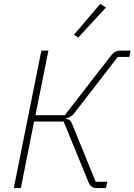

<svg xmlns="http://www.w3.org/2000/svg" viewBox="-20 -955 683 975"><path d="M50 0 190 -698H226L160 -370H309L541 -669Q554 -686 565.5 -692Q577 -698 594 -698H643L637 -666H578L364 -389Q352 -372 341 -364.5Q330 -357 317 -355L316 -352Q328 -350 335.5 -343Q343 -336 348 -321L466 -32H525L518 0H470Q455 0 445.5 -7Q436 -14 429 -31L303 -338H153L86 0ZM518 -917 377 -764 356 -779 489 -935Z"/></svg>

Font: IBM Plex Sans ExtraLight
Style: Italic
Weight: 250
Italic angle: -11.31°
Designer: Mike Abbink, Paul van der Laan, Pieter van Rosmalen
Foundry: Bold Monday
Version: Version 3.201